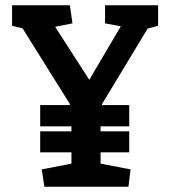

<svg xmlns="http://www.w3.org/2000/svg" viewBox="-20 -711 648 731"><path d="M149 0 139 -66 252 -88V-131H133V-211H252V-230H133V-311H246V-315L66 -603L26 -613V-691H246L256 -622L190 -609L320 -407L440 -611L380 -622V-691H582V-613L542 -602L368 -314V-311H472V-230H363V-211H472V-131H363V-88L477 -66L469 0Z"/></svg>

Font: Kreon Light Medium
Style: Regular
Weight: 500
Version: Version 2.002